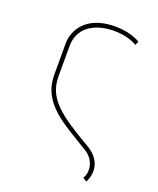

<svg xmlns="http://www.w3.org/2000/svg" viewBox="-125 -581 660 804"><g transform="rotate(20 205.0 -179.0)"><path d="M357 147C386 90 365 37 311 6C166 -79 97 -128 97 -227V-360C97 -461 187 -486 252 -486C318 -486 354 -461 354 -461L362 -478C362 -478 321 -505 250 -505C118 -505 78 -424 78 -367V-227C78 -98 191 -47 307 25C354 54 359 107 340 136Z"/></g></svg>

Font: Advent Pro
Style: Thin
Weight: 100
Designer: Andreas Kalpakidis
Foundry: Andreas Kalpakidis
Version: Version 2.002 2007